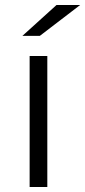

<svg xmlns="http://www.w3.org/2000/svg" viewBox="-20 -751 342 771"><path d="M99 0V-526H170V0ZM70 -607 207 -731H302L140 -607Z"/></svg>

Font: Montserrat
Style: Regular
Weight: 400
Designer: Julieta Ulanovsky
Foundry: Julieta Ulanovsky
Version: Version 9.000; ttfautohint (v1.8.4.7-5d5b)